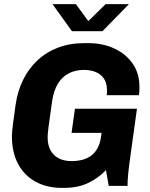

<svg xmlns="http://www.w3.org/2000/svg" viewBox="-20 -905 732 935"><path d="M281.5 10Q208.5 10 153.5 -20Q98.5 -50 68.2 -106.5Q38 -163 38 -242Q38 -261.5 43.5 -303.5Q49 -345.5 55.5 -391.5Q65 -460 92.2 -515.5Q119.5 -571 162.5 -611.2Q205.5 -651.5 263 -673.2Q320.5 -695 391.5 -695H410.5Q479.5 -695 535.8 -669.2Q592 -643.5 625.5 -596Q659 -548.5 659 -483Q659 -472.5 658.8 -463Q658.5 -453.5 656.5 -441.5H499.5Q500.5 -446.5 500.8 -452Q501 -457.5 501 -466Q501 -499.5 486.8 -521.2Q472.5 -543 447 -553.8Q421.5 -564.5 388.5 -564.5Q347 -564.5 314.8 -547.8Q282.5 -531 262 -497.5Q241.5 -464 234 -413.5Q227 -364.5 222.8 -333.2Q218.5 -302 216 -283.5Q213.5 -265 212.8 -254.2Q212 -243.5 212 -235.5Q212 -199 226 -173.2Q240 -147.5 266 -134Q292 -120.5 327.5 -120.5Q358 -120.5 382.5 -127.2Q407 -134 425.8 -148.5Q444.5 -163 456.5 -186.5Q468.5 -210 472.5 -243L474.5 -258H328.5L345 -375.5H647L614 -138Q607.5 -92 604.2 -58Q601 -24 601 0H509.5L496 -76.5Q458 -37 408.5 -13.5Q359 10 289.5 10ZM330.5 -753 235.5 -885H349.5L424 -783H390.5L494.5 -885H608L479 -753Z"/></svg>

Font: Chivo Medium
Style: Italic
Weight: 500
Italic angle: -8.05°
Designer: Hector Gatti
Foundry: Omnibus-Type
Version: Version 2.002